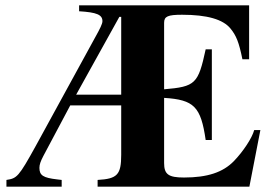

<svg xmlns="http://www.w3.org/2000/svg" viewBox="-20 -696 1040 716"><path d="M951 -211H928C920 -181 886 -130 852 -95C811 -53 753 -34 666 -34C608 -34 592 -46 592 -88V-331C704 -324 729 -298 747 -174H770V-512H747C719 -383 709 -373 592 -363V-611C592 -635 606 -641 659 -641C752 -641 812 -624 840 -589C861 -563 871 -539 884 -475H909V-676H275V-654C341 -650 362 -641 362 -617C362 -607 353 -589 334 -555L114 -153C49 -35 43 -31 4 -25V0H210V-25L193 -27C141 -33 127 -42 127 -70C127 -82 131 -94 142 -115L242 -303H432V-119C432 -45 418 -29 344 -25V0H910ZM432 -343H264L425 -633H432Z"/></svg>

Font: XITS Math
Style: Bold
Weight: 700
Designer: MicroPress Inc., with final additions and corrections provided by Coen Hoffman, Elsevier (retired)
Version: Version 1.105